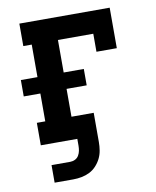

<svg xmlns="http://www.w3.org/2000/svg" viewBox="-79 -581 658 808"><g transform="rotate(-10 250.0 -177.5)"><path d="M89 165V90H169Q180 90 190 85Q200 80 205.5 70.5Q211 61 213 50.5Q215 40 215 29V0H59V-96H95V-215H24V-285H95V-424H59V-520H445V-347H358V-424H207V-285H293V-215H207V-96H302V29Q302 47 299 65Q296 83 288 99Q280 115 267.5 128.5Q255 142 239 150Q223 158 205 161.5Q187 165 169 165Z"/></g></svg>

Font: Iosevka Gothic
Style: Bold
Weight: 700
Monospace: yes
Designer: Belleve Invis
Foundry: Belleve Invis
Version: Version 15.5.1; ttfautohint (v1.8.4)